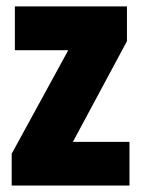

<svg xmlns="http://www.w3.org/2000/svg" viewBox="-20 -573 437 593"><path d="M379.9 0H16.1V-98.1L190.9 -418H25.9V-553.2H372.1V-445.8L205.1 -134.8H379.9Z"/></svg>

Font: Open Sans Condensed ExtraBold
Style: Regular
Weight: 800
Width: 3
Designer: Monotype Design Team
Foundry: Monotype Imaging Inc.
Version: Version 3.000; ttfautohint (v1.8.4)